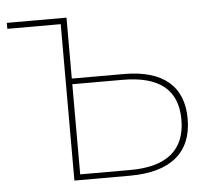

<svg xmlns="http://www.w3.org/2000/svg" viewBox="-47 -563 672 609"><g transform="rotate(-5 289.0 -258.5)"><path d="M186 -305H346C463 -305 521 -258 521 -163C521 -67 462 -18 346 -18H186ZM186 -517H-4V-498H166V0H343C472 0 541 -56 541 -164C541 -268 476 -323 352 -323H186Z"/></g></svg>

Font: Montserrat-Alt1 Thin
Style: Regular
Weight: 100
Designer: Differentunic
Foundry: Differentunic
Version: Version 7.222